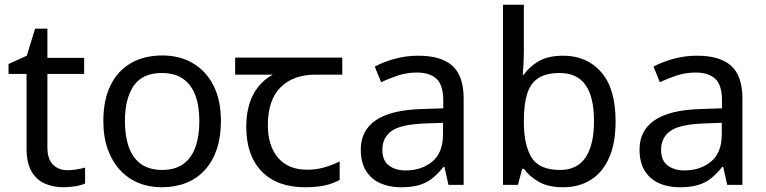

<svg xmlns="http://www.w3.org/2000/svg" viewBox="-20 -780 3233 810"><path d="M264 -62Q284 -62 305 -65.5Q326 -69 339 -73V-6Q325 1 299 5.5Q273 10 249 10Q207 10 171.5 -4.5Q136 -19 114 -55Q92 -91 92 -156V-468H16V-510L93 -545L128 -659H180V-536H335V-468H180V-158Q180 -109 203.5 -85.5Q227 -62 264 -62Z M912 -269Q912 -202 894.5 -150.5Q877 -99 844.5 -63Q812 -27 765.5 -8.5Q719 10 662 10Q609 10 564 -8.5Q519 -27 486 -63Q453 -99 434.5 -150.5Q416 -202 416 -269Q416 -358 446 -419.5Q476 -481 532 -513.5Q588 -546 665 -546Q738 -546 793.5 -513.5Q849 -481 880.5 -419.5Q912 -358 912 -269ZM507 -269Q507 -206 523.5 -159.5Q540 -113 575 -88Q610 -63 664 -63Q718 -63 753 -88Q788 -113 804.5 -159.5Q821 -206 821 -269Q821 -333 804 -378Q787 -423 752.5 -447.5Q718 -472 663 -472Q581 -472 544 -418Q507 -364 507 -269Z M1267 10Q1149 10 1084 -57Q1019 -124 1019 -245Q1019 -325 1048 -380.5Q1077 -436 1131 -465H972V-537H1424V-465H1311Q1217 -465 1163.5 -411.5Q1110 -358 1110 -252Q1110 -165 1153 -114.5Q1196 -64 1276 -64Q1313 -64 1347 -73.5Q1381 -83 1413 -99V-21Q1384 -5 1349 2.5Q1314 10 1267 10Z M1744 -545Q1842 -545 1889 -502Q1936 -459 1936 -365V0H1872L1855 -76H1851Q1828 -47 1803.5 -27.5Q1779 -8 1747.5 1Q1716 10 1671 10Q1623 10 1584.5 -7Q1546 -24 1524 -59.5Q1502 -95 1502 -149Q1502 -229 1565 -272.5Q1628 -316 1759 -320L1850 -323V-355Q1850 -422 1821 -448Q1792 -474 1739 -474Q1697 -474 1659 -461.5Q1621 -449 1588 -433L1561 -499Q1596 -518 1644 -531.5Q1692 -545 1744 -545ZM1770 -259Q1670 -255 1631.5 -227Q1593 -199 1593 -148Q1593 -103 1620.5 -82Q1648 -61 1691 -61Q1759 -61 1804 -98.5Q1849 -136 1849 -214V-262Z M2190 -575Q2190 -541 2188.5 -511.5Q2187 -482 2185 -465H2190Q2213 -499 2253 -522Q2293 -545 2356 -545Q2456 -545 2516.5 -475.5Q2577 -406 2577 -268Q2577 -176 2549.5 -114Q2522 -52 2472 -21Q2422 10 2356 10Q2293 10 2253 -13Q2213 -36 2190 -68H2183L2165 0H2102V-760H2190ZM2341 -472Q2284 -472 2251 -450.5Q2218 -429 2204 -384.5Q2190 -340 2190 -271V-267Q2190 -168 2222.5 -115.5Q2255 -63 2343 -63Q2415 -63 2450.5 -116Q2486 -169 2486 -269Q2486 -370 2450.5 -421Q2415 -472 2341 -472Z M2920 -545Q3018 -545 3065 -502Q3112 -459 3112 -365V0H3048L3031 -76H3027Q3004 -47 2979.5 -27.5Q2955 -8 2923.5 1Q2892 10 2847 10Q2799 10 2760.5 -7Q2722 -24 2700 -59.5Q2678 -95 2678 -149Q2678 -229 2741 -272.5Q2804 -316 2935 -320L3026 -323V-355Q3026 -422 2997 -448Q2968 -474 2915 -474Q2873 -474 2835 -461.5Q2797 -449 2764 -433L2737 -499Q2772 -518 2820 -531.5Q2868 -545 2920 -545ZM2946 -259Q2846 -255 2807.5 -227Q2769 -199 2769 -148Q2769 -103 2796.5 -82Q2824 -61 2867 -61Q2935 -61 2980 -98.5Q3025 -136 3025 -214V-262Z"/></svg>

Font: uhindi25
Style: Book
Weight: 400
Designer: Jelle Bosma - Monotype Design Team
Foundry: Monotype Imaging Inc.
Version: Version 2.003